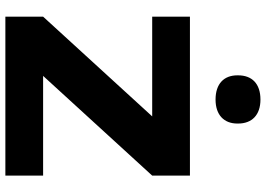

<svg xmlns="http://www.w3.org/2000/svg" viewBox="-154 -812 966 697"><g transform="rotate(90 328.5 -463.0)"><path d="M617 -670H40V-533H402L40 -137V0H617V-137H255L617 -533ZM253 -842C253 -794 283 -763 341 -763C397 -763 428 -794 428 -842V-845C428 -895 397 -926 341 -926C283 -926 253 -895 253 -845Z"/></g></svg>

Font: LT Wave Text Black
Style: Regular
Weight: 900
Designer: Daniel Lyons
Version: Version 2.5 (Glyphs App)